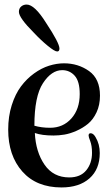

<svg xmlns="http://www.w3.org/2000/svg" viewBox="-20 -862 474 843"><path d="M400 -259Q418 -229 418 -190Q418 -119 373 -79Q328 -39 250 -39Q140 -39 78 -109Q16 -179 16 -293Q16 -351 31.5 -400Q47 -449 72 -482.5Q97 -516 129.5 -539.5Q162 -563 195.5 -573.5Q229 -584 261 -584Q323 -584 371 -550Q419 -516 419 -442Q419 -401 404 -369Q389 -337 366.5 -318.5Q344 -300 315.5 -287.5Q287 -275 262.5 -271Q238 -267 215 -267Q164 -267 133 -278Q137 -195 175.5 -139Q214 -83 284 -83Q333 -83 358.5 -114Q384 -145 384 -191Q384 -222 376 -243Q369 -260 369 -267Q369 -277 378 -277Q390 -277 400 -259ZM131 -310Q162 -301 200 -301Q257 -301 293.5 -342Q330 -383 330 -449Q330 -505 308 -529.5Q286 -554 253 -554Q206 -554 168.5 -496.5Q131 -439 131 -310ZM97 -842Q132 -842 182 -762Q241 -673 241 -649Q241 -636 231 -636Q220 -636 189.5 -661Q159 -686 129 -718Q63 -784 63 -810Q63 -825 73 -833.5Q83 -842 97 -842Z"/></svg>

Font: Henny Penny
Style: Regular
Weight: 400
Designer: Olga Umpeleva
Foundry: Brownfox
Version: Version 1.001